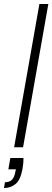

<svg xmlns="http://www.w3.org/2000/svg" viewBox="-44 -740 263 965"><path d="M27 0 154 -720H199L72 0ZM-24 205 -19 176Q5 176 17 162.5Q29 149 33 124L36 111H-2L8 54H74Q74 70 72.5 84Q71 98 69 109Q59 165 34 185Q9 205 -24 205Z"/></svg>

Font: DM Sans 24pt ExtraLight
Style: Italic
Weight: 250
Italic angle: -10°
Designer: Colophon Foundry, Jonny Pinhorn
Foundry: Colophon Foundry
Version: Version 4.004;gftools[0.9.30]